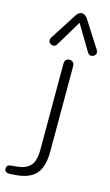

<svg xmlns="http://www.w3.org/2000/svg" viewBox="-213 -803 595 1034"><g transform="rotate(15 84.0 -286.0)"><path d="M-38 182Q-73 185 -73 160Q-73 139 -47 137L-20 135Q30 131 56 105Q82 79 82 12V-467Q82 -480 89.5 -487.5Q97 -495 109 -495Q121 -495 128.5 -487.5Q136 -480 136 -467V10Q136 96 100 135.5Q64 175 -11 180ZM24 -559Q15 -544 1 -545.5Q-13 -547 -20 -558.5Q-27 -570 -17 -586L78 -734Q84 -743 91.5 -748.5Q99 -754 109 -754Q127 -754 140 -734L235 -586Q245 -570 238 -558.5Q231 -547 217 -545.5Q203 -544 194 -559L109 -701Z"/></g></svg>

Font: Nunito VF Beta Light
Style: Regular
Weight: 300
Designer: Vernon Adams
Foundry: newtypography
Version: Version 3.001